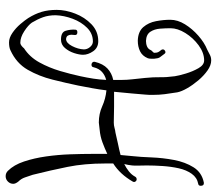

<svg xmlns="http://www.w3.org/2000/svg" viewBox="-64 -627 768 680"><g transform="rotate(90 320.0 -287.0)"><path d="M604 77Q593 77 585 69Q564 48 552 12Q540 -24 534 -66.5Q528 -109 526.5 -152Q525 -195 525 -231V-283Q506 -274 484.5 -266Q463 -258 440 -256L414 -253Q383 -253 356.5 -265Q330 -277 300 -280Q297 -255 292.5 -230.5Q288 -206 283 -180Q274 -137 262 -89Q250 -41 227 -1Q204 39 158 60Q148 65 130 65Q114 65 96.5 53Q79 41 65 24.5Q51 8 44 -3Q29 -27 22 -50.5Q15 -74 15 -104Q15 -135 28 -169Q41 -203 66 -227Q91 -251 126 -251Q149 -251 161.5 -233Q174 -215 174 -197Q174 -184 168 -165.5Q162 -147 150 -133Q138 -119 120 -119Q94 -119 89 -135.5Q84 -152 85 -169Q85 -177 94 -177Q104 -177 104 -169Q104 -166 103.5 -162.5Q103 -159 103 -156Q103 -149 106 -143.5Q109 -138 118 -137Q132 -137 143 -158Q154 -179 155 -200Q155 -212 146.5 -222Q138 -232 127 -232Q99 -232 78.5 -211.5Q58 -191 46.5 -160.5Q35 -130 34 -100Q34 -75 41 -55.5Q48 -36 60 -16Q69 -3 90.5 11Q112 25 131 25Q137 25 142.5 20.5Q148 16 151 12Q182 -8 201 -42.5Q220 -77 231.5 -116Q243 -155 250 -188Q255 -211 258.5 -233.5Q262 -256 263 -279Q247 -275 235 -264.5Q223 -254 218 -234Q217 -227 209 -227Q205 -227 201.5 -230Q198 -233 199 -239Q206 -268 222.5 -283.5Q239 -299 263 -304Q263 -320 263 -336Q263 -352 261 -370L256 -417Q253 -447 253.5 -469.5Q254 -492 250 -522Q248 -536 240.5 -561Q233 -586 221.5 -606Q210 -626 194 -626Q167 -626 140.5 -606.5Q114 -587 97 -559.5Q80 -532 80 -507Q80 -490 81.5 -470Q83 -450 92.5 -435.5Q102 -421 125 -420Q136 -420 145 -424Q154 -428 158 -438Q160 -441 163 -443.5Q166 -446 167 -449Q167 -458 165 -462.5Q163 -467 157 -474Q155 -476 155 -480Q155 -485 161 -488Q167 -491 171 -485Q179 -475 183 -469Q187 -463 188 -449V-439Q188 -430 186 -426Q178 -407 161.5 -399Q145 -391 124 -391Q92 -392 76 -410.5Q60 -429 55 -455.5Q50 -482 50 -506Q50 -532 66 -558Q82 -584 106.5 -605.5Q131 -627 156 -637Q166 -642 174.5 -646.5Q183 -651 194 -651Q211 -651 229.5 -638Q248 -625 264.5 -605.5Q281 -586 292.5 -566Q304 -546 307 -531Q311 -506 313.5 -486.5Q316 -467 316 -446Q316 -439 316 -432Q316 -425 315 -417L311 -370L305 -307Q333 -307 358.5 -307Q384 -307 414 -306Q424 -306 432.5 -308.5Q441 -311 450 -312Q470 -317 490 -321Q510 -325 529 -330L533 -373Q536 -400 537.5 -439.5Q539 -479 546.5 -519Q554 -559 572.5 -588.5Q591 -618 627 -625H629Q638 -625 638 -614Q638 -606 631 -605Q609 -601 595.5 -582Q582 -563 576 -536Q570 -509 568 -479Q566 -449 566 -423Q566 -407 566.5 -393.5Q567 -380 566 -371Q565 -364 564 -357Q563 -350 561 -343Q575 -350 587 -359.5Q599 -369 606 -382Q609 -387 615 -387Q620 -387 623 -382.5Q626 -378 623 -373Q597 -328 559 -304V-276Q559 -202 571 -142.5Q583 -83 599 -19Q604 -4 608.5 9Q613 22 623 32Q631 42 631 50Q631 61 623 69Q615 77 604 77Z"/></g></svg>

Font: Ruge Boogie
Style: Regular
Weight: 400
Designer: Robert E. Leuschke
Foundry: Robert E. Leuschke
Version: Version 1.010; ttfautohint (v1.8.3)